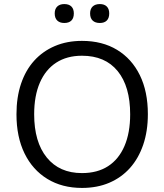

<svg xmlns="http://www.w3.org/2000/svg" viewBox="-20 -915 807 944"><path d="M383 9Q285 9 212.5 -35.5Q140 -80 100.5 -161Q61 -242 61 -353Q61 -437 83.5 -503.5Q106 -570 148 -616.5Q190 -663 249.5 -688.5Q309 -714 383 -714Q483 -714 555.5 -670Q628 -626 667.5 -545.5Q707 -465 707 -354Q707 -270 684 -203Q661 -136 619 -89Q577 -42 517.5 -16.5Q458 9 383 9ZM383 -64Q459 -64 511.5 -98Q564 -132 592 -197Q620 -262 620 -353Q620 -490 558.5 -565.5Q497 -641 383 -641Q309 -641 256.5 -607Q204 -573 176 -508.5Q148 -444 148 -353Q148 -217 210 -140.5Q272 -64 383 -64ZM471 -802Q448 -802 435.5 -814Q423 -826 423 -849Q423 -871 435.5 -883Q448 -895 471 -895Q493 -895 505 -883Q517 -871 517 -849Q517 -826 505 -814Q493 -802 471 -802ZM296 -802Q274 -802 261.5 -814Q249 -826 249 -849Q249 -871 261.5 -883Q274 -895 296 -895Q319 -895 331 -883Q343 -871 343 -849Q343 -826 331 -814Q319 -802 296 -802Z"/></svg>

Font: Nunito ExtraLight
Style: Regular
Weight: 400
Version: Version 3.602